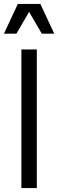

<svg xmlns="http://www.w3.org/2000/svg" viewBox="-23 -950 294 970"><path d="M85 -700H163V0H85ZM67 -930H181L251 -780H188L124 -890L60 -780H-3Z"/></svg>

Font: Uncut Sans Variable
Style: Regular
Weight: 400
Designer: Kasper Nordkvist
Foundry: UNCUT.wtf
Version: Version 1.303;Glyphs 3.1.2 (3151)